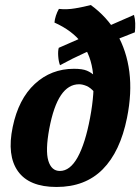

<svg xmlns="http://www.w3.org/2000/svg" viewBox="-20 -736 558 764"><path d="M205.1 8Q95.9 8 51.4 -54.6Q6.9 -117.3 30.5 -230.5Q53.5 -342 118.6 -402.2Q183.7 -462.3 274.3 -462.3Q308 -462.3 325.7 -454.8Q343.3 -447.3 356.3 -434.9L356.3 -368.6Q340.6 -387 324.5 -393.9Q308.4 -400.7 294.7 -400.7Q252 -400.7 222.5 -357.1Q193 -313.5 176 -223.4Q160.1 -137.1 172.3 -96.4Q184.6 -55.7 218.2 -55.7Q258.8 -55.7 289.1 -110.4Q319.3 -165.2 338.3 -266.6Q357.8 -369.1 350.3 -441.8Q342.9 -514.6 305.4 -564.5Q267.8 -614.4 196.7 -646.2Q197.7 -658.9 202.5 -673.7Q207.3 -688.4 214.4 -700.6Q245.2 -697 279.9 -702.9Q314.6 -708.9 341.3 -716Q406.2 -668.9 445.1 -601.6Q483.9 -534.4 494.7 -450.3Q505.4 -366.1 485.4 -267.2Q458.3 -132.4 388.6 -62.2Q318.9 8 205.1 8ZM218.8 -476.5Q213.2 -491.1 211.7 -512Q210.2 -533 213.8 -545.7L513.1 -676.7Q517.6 -661.6 518.1 -643.3Q518.6 -625.1 516.6 -607.4Q468.2 -588.7 418 -568.6Q367.8 -548.6 317.9 -525.9Q268 -503.3 218.8 -476.5Z"/></svg>

Font: Vollkorn
Style: Italic
Weight: 400
Italic angle: -11°
Designer: Friedrich Althausen
Foundry: Friedrich Althausen
Version: Version 5.001